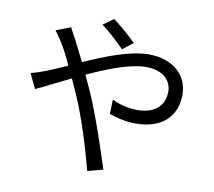

<svg xmlns="http://www.w3.org/2000/svg" viewBox="-89 -908 1179 1058"><g transform="rotate(10 500.0 -378.5)"><path d="M595 -692C558 -731 499 -779 466 -804L408 -762C451 -731 499 -685 537 -647ZM158 -686C174 -666 194 -637 206 -616C223 -588 242 -551 262 -507C219 -488 179 -470 146 -457C128 -450 93 -438 64 -430L103 -348C148 -368 217 -404 293 -441C305 -415 318 -387 330 -359C387 -230 434 -70 465 47L551 24C517 -85 455 -270 401 -392C389 -419 376 -447 363 -474C477 -527 599 -574 685 -574C783 -574 829 -521 829 -461C829 -391 785 -332 676 -332C623 -332 573 -347 536 -365L533 -285C570 -271 626 -257 681 -257C836 -257 909 -344 909 -458C909 -566 825 -645 688 -645C585 -645 451 -592 332 -539C312 -580 292 -620 275 -653C265 -670 248 -702 240 -718Z"/></g></svg>

Font: Source Han Sans CN Regular
Style: Regular
Weight: 400
Designer: Ryoko NISHIZUKA (kana & ideographs); Paul D. Hunt (Latin, Greek & Cyrillic); Wenlong ZHANG (bopomofo); Sandoll Communica
Foundry: Adobe Systems Incorporated
Version: Version 1.004;PS 1.004;hotconv 1.0.82;makeotf.lib2.5.63406